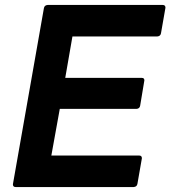

<svg xmlns="http://www.w3.org/2000/svg" viewBox="-20 -754 687 774"><path d="M519 0H43Q32 0 32 -11L157 -721Q159 -733 172 -734H636Q647 -734 647 -723L629 -620Q627 -608 614 -607H272L243 -440H552Q562 -440 562 -430L545 -328Q543 -316 530 -315H221L187 -127H541Q552 -127 552 -116L534 -13Q532 -1 519 0Z"/></svg>

Font: YamahaIndonesia935. App
Style: Bold Italic
Weight: 700
Italic angle: -10°
Designer: Dalton Maag Ltd
Foundry: Dalton Maag Ltd
Version: Version 1.002; January 01, 2024; Regular/Italic